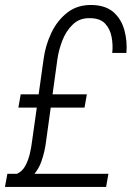

<svg xmlns="http://www.w3.org/2000/svg" viewBox="-23 -741 529 761"><path d="M397.5 0H-3.4L6.3 -52.2H406.7ZM312 -314.5H49.8L59.1 -367.2H321.3ZM204.6 -506.8 159.7 -181.6Q154.8 -140.1 140.9 -100.8Q127 -61.5 95.2 -32.7L44.4 -52.2Q65.9 -62 77.6 -84.2Q89.4 -106.4 95.5 -132.8Q101.6 -159.2 104 -180.7L149.9 -507.3Q156.7 -559.6 179.9 -609.4Q203.1 -659.2 243.9 -691.2Q284.7 -723.1 344.2 -721.2Q397.5 -719.2 428 -691.7Q458.5 -664.1 470.2 -620.8Q481.9 -577.6 478 -531.2H421.9Q425.3 -563 419.4 -594.2Q413.6 -625.5 394.3 -646.7Q375 -668 336.4 -668.9Q293.9 -670.9 266.4 -644.8Q238.8 -618.7 224.1 -580.3Q209.5 -542 204.6 -506.8Z"/></svg>

Font: Roboto Condensed Light
Style: Italic
Weight: 300
Italic angle: -12°
Designer: Christian Robertson
Foundry: Google
Version: Version 3.0; 2020